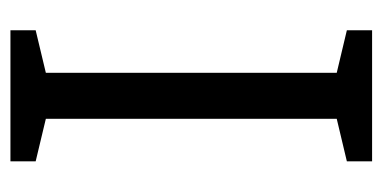

<svg xmlns="http://www.w3.org/2000/svg" viewBox="-208 -546 754 379"><g transform="rotate(-90 169.5 -357.0)"><path d="M298.8 0H40V-49.8L124 -69.8V-644L40 -664.1V-713.9H298.8V-664.1L214.8 -644V-69.8L298.8 -49.8Z"/></g></svg>

Font: Puppies Kittens
Style: Regular
Weight: 400
Foundry: Ascender Corporation and Peter Mawhorter
Version: Version 0.1